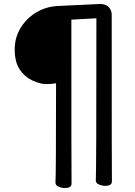

<svg xmlns="http://www.w3.org/2000/svg" viewBox="-20 -800 678 966"><path d="M306 146Q291 146 275 139.5Q259 133 259 118Q262 86 262 -381Q241 -377 211 -377Q181 -377 142 -395.5Q103 -414 78.5 -451.5Q54 -489 54 -551Q54 -612 84.5 -661Q115 -710 165 -739Q215 -768 274 -770L484 -780Q514 -780 528 -763.5Q542 -747 542 -726Q542 89 543 113Q543 135 509 135Q494 135 478 128.5Q462 122 462 107Q465 76 465 -708L339 -701Q339 101 340 124Q340 146 306 146Z"/></svg>

Font: LXGW WenKai Lite
Style: Bold
Weight: 700
Designer: LXGW / Fontworks Inc.
Foundry: LXGW / Fontworks Inc.
Version: Version 1.330;April 28, 2024